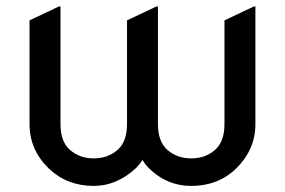

<svg xmlns="http://www.w3.org/2000/svg" viewBox="-20 -577 899 606"><path d="M786.1 -556.6V-185.5Q786.1 -105 725.6 -45.4Q668.9 9.8 583.5 9.8Q505.9 9.8 449.2 -46.9Q438.5 -57.6 429.7 -72.3Q420.9 -58.1 410.2 -47.4Q349.1 9.8 275.9 9.8Q191.4 9.8 133.8 -45.4Q73.2 -104 73.2 -185.5V-512.7L166 -556.6H170.9V-185.5Q170.9 -129.4 201.4 -103.3Q231.9 -77.1 275.9 -77.1Q319.8 -77.1 350.3 -103.3Q380.9 -129.4 380.9 -185.5V-512.7L473.6 -556.6H478.5V-185.5Q478.5 -129.4 509 -103.3Q539.6 -77.1 583.5 -77.1Q627.4 -77.1 658 -103.3Q688.5 -129.4 688.5 -185.5V-512.7L781.2 -556.6Z"/></svg>

Font: Nova Round
Style: Book
Weight: 400
Version: Version 2.000